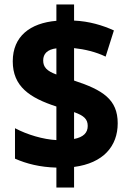

<svg xmlns="http://www.w3.org/2000/svg" viewBox="-20 -780 581 858"><path d="M232 -31V58H311V-34C442 -51 506 -127 506 -229C506 -336 439 -378 311 -420V-565C358 -560 409 -548 452 -527L489 -644C438 -667 379 -685 311 -688V-760H232V-687C115 -677 37 -618 37 -506C37 -394 112 -343 232 -304V-154C173 -157 102 -178 47 -207V-71C99 -48 159 -33 232 -31ZM232 -564V-447C189 -463 173 -480 173 -510C173 -539 191 -559 232 -564ZM311 -159V-279C356 -263 372 -247 372 -217C372 -187 353 -167 311 -159Z"/></svg>

Font: Noto Sans Lao SemiCondensed ExtraBold
Style: Regular
Weight: 800
Width: 4
Designer: Monotype Design Team
Foundry: Monotype Imaging Inc.
Version: Version 2.003